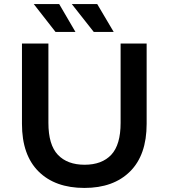

<svg xmlns="http://www.w3.org/2000/svg" viewBox="-20 -914 829 944"><path d="M395 10Q251 10 169.5 -71Q88 -152 88 -305V-700H218V-310Q218 -202 264.5 -153Q311 -104 396 -104Q481 -104 527 -153Q573 -202 573 -310V-700H701V-305Q701 -152 619.5 -71Q538 10 395 10ZM441 -757 333 -894H458L539 -757ZM253 -757 146 -894H271L351 -757Z"/></svg>

Font: Montserrat Thin SemiBold
Style: Regular
Weight: 600
Version: Version 9.000